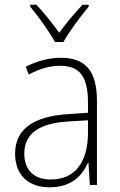

<svg xmlns="http://www.w3.org/2000/svg" viewBox="-20 -784 508 814"><path d="M213 -606H249C273 -650 322 -715 356 -756V-764H330C294 -726 260 -685 231 -645C203 -684 166 -731 134 -764H108V-756C140 -718 189 -650 213 -606ZM238 -539C185 -539 134 -524 89 -501L102 -468C150 -494 193 -505 236 -505C316 -505 353 -462 353 -349V-306L267 -300C125 -291 44 -238 44 -133C44 -49 93 10 190 10C282 10 327 -37 353 -94H355L361 0H391V-355C391 -484 342 -539 238 -539ZM270 -269 353 -274V-219C352 -101 302 -23 195 -23C124 -23 83 -63 83 -133C83 -220 150 -262 270 -269Z"/></svg>

Font: Noto Sans SemiCondensed ExtraLight
Style: Regular
Weight: 200
Width: 4
Designer: Monotype Design Team
Foundry: Monotype Imaging Inc.
Version: Version 2.013